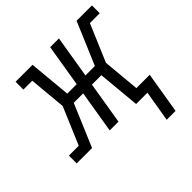

<svg xmlns="http://www.w3.org/2000/svg" viewBox="-216 -683 1008 1008"><g transform="rotate(-45 287.5 -179.0)"><path d="M462 172 491 0H407L385 -236H315L276 0H211L250 -236H180L80 0H-34V-58H39L127 -265L108 -472H42V-530H168L190 -294H260L299 -530H364L325 -294H395L495 -530H609V-472H536L448 -265L467 -58H566L528 172Z"/></g></svg>

Font: Iosevka Slab Light Extended
Style: Italic
Weight: 300
Width: 7
Italic angle: -9°
Monospace: yes
Designer: Belleve Invis
Foundry: Belleve Invis
Version: Version 11.1.0; ttfautohint (v1.8.3)